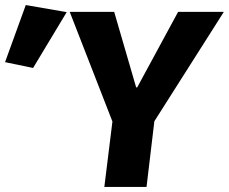

<svg xmlns="http://www.w3.org/2000/svg" viewBox="-28 -740 906 760"><path d="M583 -260 552 0H385L417 -259L248 -693H424L511 -394H515L677 -693H858ZM-8 -494 74 -720 236 -692 103 -471Z"/></svg>

Font: Szlgxwxxxixliatcpuztgldltzi
Style: Regular
Weight: 700
Italic angle: -8°
Designer: Carrois Corporate & Edenspiekermann
Foundry: Carrois Corporate GbR & Edenspiekermann AG
Version: Version 2.001